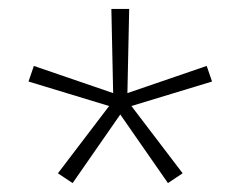

<svg xmlns="http://www.w3.org/2000/svg" viewBox="-20 -836 540 431"><path d="M143 -425 110 -447 225 -598 44 -653 56 -688 234 -627 230 -816H270L266 -627L444 -688L456 -653L275 -598L390 -447L357 -425L250 -579Z"/></svg>

Font: Iosevka Term Curly Extralight
Style: Regular
Weight: 200
Designer: Belleve Invis
Foundry: Belleve Invis
Version: Version 32.3.0